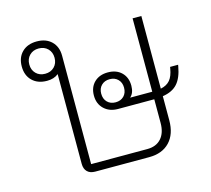

<svg xmlns="http://www.w3.org/2000/svg" viewBox="-86 -661 839 763"><g transform="rotate(-15 334.0 -280.0)"><path d="M644 -325 643 -319Q635 -273 614 -249.5Q593 -226 553 -220V-121Q553 -64 522.5 -32Q492 0 438 0H216Q195 0 183.5 -11.5Q172 -23 172 -44V-413Q154 -398 125 -398Q87 -398 64.5 -420Q42 -442 42 -479Q42 -516 64.5 -538Q87 -560 125 -560Q163 -560 185.5 -538Q208 -516 208 -479V-33H439Q476 -33 496.5 -56Q517 -79 517 -120V-217H368Q333 -217 311 -238Q289 -259 289 -293Q289 -327 310 -347.5Q331 -368 366 -368Q401 -368 422 -347.5Q443 -327 443 -293Q443 -263 426 -248H517V-550H553V-251Q578 -256 591.5 -272Q605 -288 610 -319L611 -325ZM177 -479Q177 -502 162.5 -516.5Q148 -531 125 -531Q102 -531 87.5 -516.5Q73 -502 73 -479Q73 -456 87.5 -441.5Q102 -427 125 -427Q148 -427 162.5 -441.5Q177 -456 177 -479ZM413 -293Q413 -314 400 -327Q387 -340 366 -340Q345 -340 332 -327Q319 -314 319 -293Q319 -271 332 -258Q345 -245 366 -245Q387 -245 400 -258Q413 -271 413 -293Z"/></g></svg>

Font: Bai Jamjuree ExtraLight
Style: Regular
Weight: 275
Designer: Katatrad Aksorn Co.,Ltd.
Foundry: Cadson Demak Co.,Ltd.
Version: Version 1.000; ttfautohint (v1.6)